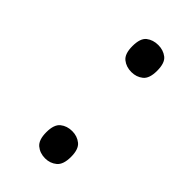

<svg xmlns="http://www.w3.org/2000/svg" viewBox="-177 -592 653 653"><g transform="rotate(45 149.5 -265.5)"><path d="M177 -408Q152 -408 134.5 -422Q117 -436 117 -473Q117 -511 134.5 -524.5Q152 -538 177 -538Q201 -538 218.5 -524.5Q236 -511 236 -473Q236 -436 218.5 -422Q201 -408 177 -408ZM177 7Q152 7 134.5 -7.5Q117 -22 117 -59Q117 -96 134.5 -110Q152 -124 177 -124Q201 -124 218.5 -110Q236 -96 236 -59Q236 -22 218.5 -7.5Q201 7 177 7Z"/></g></svg>

Font: Noto Serif Khojki
Style: Regular
Weight: 400
Designer: Juan Bruce
Version: Version 2.002